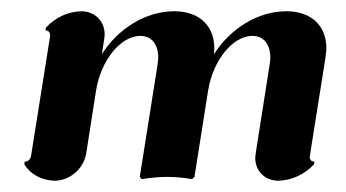

<svg xmlns="http://www.w3.org/2000/svg" viewBox="-20 -318 618 343"><path d="M35.4 -39.1C34.4 -33.2 30 -29.3 24.2 -29.3L23.4 -24.4C35.2 -5.9 54.2 3.9 77.4 4.9C104.7 4.9 129.6 -16.6 134 -43.9L151.6 -156.2C160.2 -210.2 195.6 -253.9 230.7 -253.9C250.7 -253.9 262.7 -238.8 262.7 -215.1C262.7 -210.9 261.5 -202.6 260.5 -196.3L229.7 -2L233.2 2C247.3 -0.2 262.9 -2 278.6 -2C293.2 -2 308.8 -0.5 323 2L327.4 -2L351.8 -156.2C360.4 -210.2 395.8 -253.9 430.9 -253.9C450.9 -253.9 462.9 -238.8 462.9 -215.1C462.9 -210.9 462.2 -204.8 460.7 -196.3L437.7 -49.8C436.8 -43.5 436 -38.6 436 -35.9C436 -12.5 453.1 4.9 477.8 4.9C501.5 3.9 523.4 -5.9 541 -24.4L541.7 -29.3C536.6 -29.3 533.4 -32.2 533.4 -37.1C533.4 -38.3 534.2 -43 535.4 -51.3L560.8 -210.9C562.3 -220.9 563 -227.3 563 -232.2C563 -272.2 535.9 -297.9 491.5 -297.9C440.4 -297.9 391.1 -266.6 362.1 -220.9C362.5 -224.9 362.8 -228.5 362.8 -232.2C362.8 -272.2 335.7 -297.9 291.3 -297.9C240.2 -297.9 190.9 -266.8 161.9 -221.2C165 -239.7 167 -253.2 167 -256.6C167 -279.8 149.7 -297.9 125.2 -297.9C101.6 -297.1 79.3 -287.4 62 -268.6L61.3 -263.7C66.7 -263.7 69.6 -260.3 69.6 -253.9Z"/></svg>

Font: RisaltypS01
Style: Medium
Weight: 500
Italic angle: -9°
Designer: gluk
Foundry: gluk
Version: Version 0.24